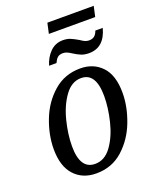

<svg xmlns="http://www.w3.org/2000/svg" viewBox="-154 -924 831 1024"><g transform="rotate(-20 261.0 -412.5)"><path d="M43 -189Q43 -269 75 -352Q107 -435 170.5 -490.5Q234 -546 322 -546Q397 -546 444 -496.5Q491 -447 491 -347Q491 -269 459.5 -186Q428 -103 365.5 -46.5Q303 10 214 10Q136 10 89.5 -41Q43 -92 43 -189ZM393 -364Q393 -496 309 -496Q255 -496 216.5 -442.5Q178 -389 159 -313Q140 -237 140 -170Q140 -40 225 -40Q280 -40 318 -93Q356 -146 374.5 -222Q393 -298 393 -364ZM242 -835H505L492 -776H229ZM312 -635Q297 -645 286 -649.5Q275 -654 264 -654Q243 -654 232.5 -644Q222 -634 214 -616H172Q185 -660 214.5 -689.5Q244 -719 287 -719Q311 -719 329 -711.5Q347 -704 371 -690Q385 -680 396 -675Q407 -670 419 -670Q438 -670 449.5 -679Q461 -688 468 -708H510Q483 -606 396 -606Q371 -606 352.5 -613.5Q334 -621 312 -635Z"/></g></svg>

Font: Noto Serif Narrow
Style: Italic
Weight: 400
Width: 4
Italic angle: -12°
Designer: Monotype Design Team
Foundry: Monotype Imaging Inc.
Version: Version 1.001